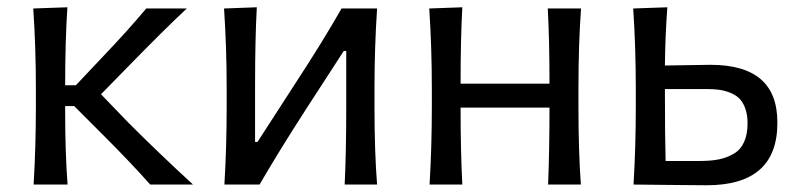

<svg xmlns="http://www.w3.org/2000/svg" viewBox="-20 -520 2246 541"><path d="M264.6 -254.4 341.3 -174.8Q431.6 -84.5 523.9 0H403.3Q347.2 -63 274.4 -135.7L189 -221.2H163.6V-206.1Q163.6 -88.9 170.4 0H74.7Q81.1 -106.4 81.1 -219.2V-271.5Q81.1 -386.2 73.7 -496.1L169.9 -499.5Q163.6 -403.8 163.6 -279.8H193.8L266.1 -356.4Q340.8 -434.6 392.1 -496.1H506.3Q443.4 -437.5 330.6 -321.8Z M711.4 0H612.3Q618.7 -106.4 618.7 -219.2V-269Q618.7 -386.2 611.3 -496.1L703.6 -499.5Q698.7 -409.7 698.7 -277.8V-120.1H705.6L812 -284.7Q889.6 -403.3 942.4 -496.1H1042.5Q1035.2 -386.2 1035.2 -269V-219.2Q1035.2 -92.3 1042.5 0H951.2Q955.6 -92.8 955.6 -216.3V-376.5H948.7L843.3 -213.9Q764.2 -91.3 711.4 0Z M1609.9 -269V-219.2Q1609.9 -93.8 1616.7 0H1524.4Q1528.3 -97.7 1528.3 -216.8H1277.8Q1277.8 -91.8 1282.7 0H1190.4Q1196.8 -106.4 1196.8 -219.2V-269Q1196.8 -386.2 1189.5 -496.1L1282.7 -499.5Q1277.8 -411.6 1277.8 -284.2H1528.3Q1528.3 -410.2 1523.4 -496.1H1617.2Q1609.9 -396 1609.9 -269Z M1981.9 -337.4Q2076.2 -337.4 2123.5 -296.9Q2170.9 -256.3 2170.4 -173.3Q2170.4 2 1971.2 2Q1926.3 2 1856.4 1Q1786.6 0 1765.1 0Q1771.5 -106.4 1771.5 -219.2V-269Q1771.5 -386.2 1764.2 -496.1L1860.4 -499.5Q1854.5 -421.4 1853.5 -335.4ZM1855.5 -66.4H1951.7Q1982.4 -66.4 2004.9 -70.8Q2027.3 -75.2 2046.9 -86.4Q2066.4 -97.7 2076.4 -119.4Q2086.4 -141.1 2086.4 -172.9Q2086.4 -197.8 2079.3 -216.1Q2072.3 -234.4 2061.5 -244.1Q2050.8 -253.9 2034.7 -259.8Q2018.6 -265.6 2004.6 -267.3Q1990.7 -269 1973.1 -269H1853.5Q1853.5 -135.3 1855.5 -66.4Z"/></svg>

Font: Commissioner Flair
Style: Regular
Weight: 400
Designer: Kostas Bartsokas
Foundry: Kostas Bartsokas
Version: Version 1.000